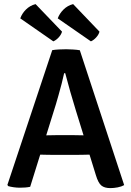

<svg xmlns="http://www.w3.org/2000/svg" viewBox="-20 -934 658 961"><path d="M241.5 -683Q255.5 -685.5 275.8 -686.5Q296 -687.5 311.5 -687.5Q325.5 -687.5 345.8 -686.2Q366 -685 379.5 -682.5L601.5 -7.5Q588.5 0 569.2 3.8Q550 7.5 532 7.5Q503 7.5 487.2 -5.5Q471.5 -18.5 460 -57L360 -380Q346.5 -423 332 -474Q317.5 -525 306.5 -567.5H301Q296 -543.5 288.5 -514.8Q281 -486 273.2 -458.5Q265.5 -431 259.5 -411L131 1Q119.5 3.5 106.2 4.5Q93 5.5 79 5.5Q64 5.5 48.2 3.2Q32.5 1 21 -2.5L17 -8.5ZM234.5 -159Q229.5 -159 216.5 -159.2Q203.5 -159.5 190.2 -159.8Q177 -160 172 -160H113.5L150.5 -256.5H202Q207.5 -256.5 219 -256.8Q230.5 -257 242.2 -257.2Q254 -257.5 259 -257.5H352Q357 -257.5 369 -257.2Q381 -257 393 -256.8Q405 -256.5 410.5 -256.5H463.5L495 -160H436.5Q431 -160 417.8 -159.8Q404.5 -159.5 391.5 -159.2Q378.5 -159 373.5 -159ZM158 -913.5 290.5 -775.5Q286 -760 273.5 -746.5Q261 -733 247 -727L81.5 -842Q90 -866.5 109.8 -886.2Q129.5 -906 158 -913.5ZM346 -913.5 478 -775.5Q474 -760.5 461.5 -746.8Q449 -733 435 -727L269 -842Q278 -866.5 297.8 -886.2Q317.5 -906 346 -913.5Z"/></svg>

Font: Signika Medium
Style: Regular
Weight: 500
Designer: Anna Giedry
Foundry: Anna Giedry
Version: Version 2.000